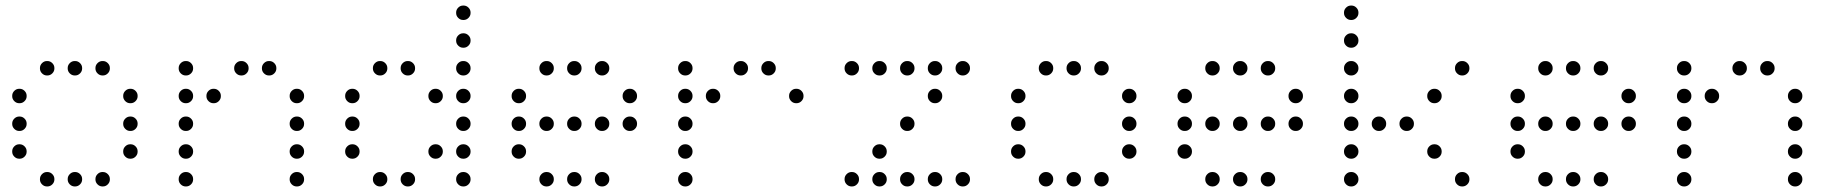

<svg xmlns="http://www.w3.org/2000/svg" viewBox="-20 -696 6640 692"><path d="M149 -476Q139 -476 131.5 -468.5Q124 -461 124 -451V-449Q124 -439 131.5 -431.5Q139 -424 149 -424H151Q161 -424 168.5 -431.5Q176 -439 176 -449V-451Q176 -461 168.5 -468.5Q161 -476 151 -476ZM249 -476Q239 -476 231.5 -468.5Q224 -461 224 -451V-449Q224 -439 231.5 -431.5Q239 -424 249 -424H251Q261 -424 268.5 -431.5Q276 -439 276 -449V-451Q276 -461 268.5 -468.5Q261 -476 251 -476ZM349 -476Q339 -476 331.5 -468.5Q324 -461 324 -451V-449Q324 -439 331.5 -431.5Q339 -424 349 -424H351Q361 -424 368.5 -431.5Q376 -439 376 -449V-451Q376 -461 368.5 -468.5Q361 -476 351 -476ZM49 -376Q39 -376 31.5 -368.5Q24 -361 24 -351V-349Q24 -339 31.5 -331.5Q39 -324 49 -324H51Q61 -324 68.5 -331.5Q76 -339 76 -349V-351Q76 -361 68.5 -368.5Q61 -376 51 -376ZM449 -376Q439 -376 431.5 -368.5Q424 -361 424 -351V-349Q424 -339 431.5 -331.5Q439 -324 449 -324H451Q461 -324 468.5 -331.5Q476 -339 476 -349V-351Q476 -361 468.5 -368.5Q461 -376 451 -376ZM49 -276Q39 -276 31.5 -268.5Q24 -261 24 -251V-249Q24 -239 31.5 -231.5Q39 -224 49 -224H51Q61 -224 68.5 -231.5Q76 -239 76 -249V-251Q76 -261 68.5 -268.5Q61 -276 51 -276ZM449 -276Q439 -276 431.5 -268.5Q424 -261 424 -251V-249Q424 -239 431.5 -231.5Q439 -224 449 -224H451Q461 -224 468.5 -231.5Q476 -239 476 -249V-251Q476 -261 468.5 -268.5Q461 -276 451 -276ZM49 -176Q39 -176 31.5 -168.5Q24 -161 24 -151V-149Q24 -139 31.5 -131.5Q39 -124 49 -124H51Q61 -124 68.5 -131.5Q76 -139 76 -149V-151Q76 -161 68.5 -168.5Q61 -176 51 -176ZM449 -176Q439 -176 431.5 -168.5Q424 -161 424 -151V-149Q424 -139 431.5 -131.5Q439 -124 449 -124H451Q461 -124 468.5 -131.5Q476 -139 476 -149V-151Q476 -161 468.5 -168.5Q461 -176 451 -176ZM149 -76Q139 -76 131.5 -68.5Q124 -61 124 -51V-49Q124 -39 131.5 -31.5Q139 -24 149 -24H151Q161 -24 168.5 -31.5Q176 -39 176 -49V-51Q176 -61 168.5 -68.5Q161 -76 151 -76ZM249 -76Q239 -76 231.5 -68.5Q224 -61 224 -51V-49Q224 -39 231.5 -31.5Q239 -24 249 -24H251Q261 -24 268.5 -31.5Q276 -39 276 -49V-51Q276 -61 268.5 -68.5Q261 -76 251 -76ZM349 -76Q339 -76 331.5 -68.5Q324 -61 324 -51V-49Q324 -39 331.5 -31.5Q339 -24 349 -24H351Q361 -24 368.5 -31.5Q376 -39 376 -49V-51Q376 -61 368.5 -68.5Q361 -76 351 -76Z M649 -476Q639 -476 631.5 -468.5Q624 -461 624 -451V-449Q624 -439 631.5 -431.5Q639 -424 649 -424H651Q661 -424 668.5 -431.5Q676 -439 676 -449V-451Q676 -461 668.5 -468.5Q661 -476 651 -476ZM849 -476Q839 -476 831.5 -468.5Q824 -461 824 -451V-449Q824 -439 831.5 -431.5Q839 -424 849 -424H851Q861 -424 868.5 -431.5Q876 -439 876 -449V-451Q876 -461 868.5 -468.5Q861 -476 851 -476ZM949 -476Q939 -476 931.5 -468.5Q924 -461 924 -451V-449Q924 -439 931.5 -431.5Q939 -424 949 -424H951Q961 -424 968.5 -431.5Q976 -439 976 -449V-451Q976 -461 968.5 -468.5Q961 -476 951 -476ZM649 -376Q639 -376 631.5 -368.5Q624 -361 624 -351V-349Q624 -339 631.5 -331.5Q639 -324 649 -324H651Q661 -324 668.5 -331.5Q676 -339 676 -349V-351Q676 -361 668.5 -368.5Q661 -376 651 -376ZM749 -376Q739 -376 731.5 -368.5Q724 -361 724 -351V-349Q724 -339 731.5 -331.5Q739 -324 749 -324H751Q761 -324 768.5 -331.5Q776 -339 776 -349V-351Q776 -361 768.5 -368.5Q761 -376 751 -376ZM1049 -376Q1039 -376 1031.5 -368.5Q1024 -361 1024 -351V-349Q1024 -339 1031.5 -331.5Q1039 -324 1049 -324H1051Q1061 -324 1068.5 -331.5Q1076 -339 1076 -349V-351Q1076 -361 1068.5 -368.5Q1061 -376 1051 -376ZM649 -276Q639 -276 631.5 -268.5Q624 -261 624 -251V-249Q624 -239 631.5 -231.5Q639 -224 649 -224H651Q661 -224 668.5 -231.5Q676 -239 676 -249V-251Q676 -261 668.5 -268.5Q661 -276 651 -276ZM1049 -276Q1039 -276 1031.5 -268.5Q1024 -261 1024 -251V-249Q1024 -239 1031.5 -231.5Q1039 -224 1049 -224H1051Q1061 -224 1068.5 -231.5Q1076 -239 1076 -249V-251Q1076 -261 1068.5 -268.5Q1061 -276 1051 -276ZM649 -176Q639 -176 631.5 -168.5Q624 -161 624 -151V-149Q624 -139 631.5 -131.5Q639 -124 649 -124H651Q661 -124 668.5 -131.5Q676 -139 676 -149V-151Q676 -161 668.5 -168.5Q661 -176 651 -176ZM1049 -176Q1039 -176 1031.5 -168.5Q1024 -161 1024 -151V-149Q1024 -139 1031.5 -131.5Q1039 -124 1049 -124H1051Q1061 -124 1068.5 -131.5Q1076 -139 1076 -149V-151Q1076 -161 1068.5 -168.5Q1061 -176 1051 -176ZM649 -76Q639 -76 631.5 -68.5Q624 -61 624 -51V-49Q624 -39 631.5 -31.5Q639 -24 649 -24H651Q661 -24 668.5 -31.5Q676 -39 676 -49V-51Q676 -61 668.5 -68.5Q661 -76 651 -76ZM1049 -76Q1039 -76 1031.5 -68.5Q1024 -61 1024 -51V-49Q1024 -39 1031.5 -31.5Q1039 -24 1049 -24H1051Q1061 -24 1068.5 -31.5Q1076 -39 1076 -49V-51Q1076 -61 1068.5 -68.5Q1061 -76 1051 -76Z M1649 -676Q1639 -676 1631.5 -668.5Q1624 -661 1624 -651V-649Q1624 -639 1631.5 -631.5Q1639 -624 1649 -624H1651Q1661 -624 1668.5 -631.5Q1676 -639 1676 -649V-651Q1676 -661 1668.5 -668.5Q1661 -676 1651 -676ZM1649 -576Q1639 -576 1631.5 -568.5Q1624 -561 1624 -551V-549Q1624 -539 1631.5 -531.5Q1639 -524 1649 -524H1651Q1661 -524 1668.5 -531.5Q1676 -539 1676 -549V-551Q1676 -561 1668.5 -568.5Q1661 -576 1651 -576ZM1349 -476Q1339 -476 1331.5 -468.5Q1324 -461 1324 -451V-449Q1324 -439 1331.5 -431.5Q1339 -424 1349 -424H1351Q1361 -424 1368.5 -431.5Q1376 -439 1376 -449V-451Q1376 -461 1368.5 -468.5Q1361 -476 1351 -476ZM1449 -476Q1439 -476 1431.5 -468.5Q1424 -461 1424 -451V-449Q1424 -439 1431.5 -431.5Q1439 -424 1449 -424H1451Q1461 -424 1468.5 -431.5Q1476 -439 1476 -449V-451Q1476 -461 1468.5 -468.5Q1461 -476 1451 -476ZM1649 -476Q1639 -476 1631.5 -468.5Q1624 -461 1624 -451V-449Q1624 -439 1631.5 -431.5Q1639 -424 1649 -424H1651Q1661 -424 1668.5 -431.5Q1676 -439 1676 -449V-451Q1676 -461 1668.5 -468.5Q1661 -476 1651 -476ZM1249 -376Q1239 -376 1231.5 -368.5Q1224 -361 1224 -351V-349Q1224 -339 1231.5 -331.5Q1239 -324 1249 -324H1251Q1261 -324 1268.5 -331.5Q1276 -339 1276 -349V-351Q1276 -361 1268.5 -368.5Q1261 -376 1251 -376ZM1549 -376Q1539 -376 1531.5 -368.5Q1524 -361 1524 -351V-349Q1524 -339 1531.5 -331.5Q1539 -324 1549 -324H1551Q1561 -324 1568.5 -331.5Q1576 -339 1576 -349V-351Q1576 -361 1568.5 -368.5Q1561 -376 1551 -376ZM1649 -376Q1639 -376 1631.5 -368.5Q1624 -361 1624 -351V-349Q1624 -339 1631.5 -331.5Q1639 -324 1649 -324H1651Q1661 -324 1668.5 -331.5Q1676 -339 1676 -349V-351Q1676 -361 1668.5 -368.5Q1661 -376 1651 -376ZM1249 -276Q1239 -276 1231.5 -268.5Q1224 -261 1224 -251V-249Q1224 -239 1231.5 -231.5Q1239 -224 1249 -224H1251Q1261 -224 1268.5 -231.5Q1276 -239 1276 -249V-251Q1276 -261 1268.5 -268.5Q1261 -276 1251 -276ZM1649 -276Q1639 -276 1631.5 -268.5Q1624 -261 1624 -251V-249Q1624 -239 1631.5 -231.5Q1639 -224 1649 -224H1651Q1661 -224 1668.5 -231.5Q1676 -239 1676 -249V-251Q1676 -261 1668.5 -268.5Q1661 -276 1651 -276ZM1249 -176Q1239 -176 1231.5 -168.5Q1224 -161 1224 -151V-149Q1224 -139 1231.5 -131.5Q1239 -124 1249 -124H1251Q1261 -124 1268.5 -131.5Q1276 -139 1276 -149V-151Q1276 -161 1268.5 -168.5Q1261 -176 1251 -176ZM1549 -176Q1539 -176 1531.5 -168.5Q1524 -161 1524 -151V-149Q1524 -139 1531.5 -131.5Q1539 -124 1549 -124H1551Q1561 -124 1568.5 -131.5Q1576 -139 1576 -149V-151Q1576 -161 1568.5 -168.5Q1561 -176 1551 -176ZM1649 -176Q1639 -176 1631.5 -168.5Q1624 -161 1624 -151V-149Q1624 -139 1631.5 -131.5Q1639 -124 1649 -124H1651Q1661 -124 1668.5 -131.5Q1676 -139 1676 -149V-151Q1676 -161 1668.5 -168.5Q1661 -176 1651 -176ZM1349 -76Q1339 -76 1331.5 -68.5Q1324 -61 1324 -51V-49Q1324 -39 1331.5 -31.5Q1339 -24 1349 -24H1351Q1361 -24 1368.5 -31.5Q1376 -39 1376 -49V-51Q1376 -61 1368.5 -68.5Q1361 -76 1351 -76ZM1449 -76Q1439 -76 1431.5 -68.5Q1424 -61 1424 -51V-49Q1424 -39 1431.5 -31.5Q1439 -24 1449 -24H1451Q1461 -24 1468.5 -31.5Q1476 -39 1476 -49V-51Q1476 -61 1468.5 -68.5Q1461 -76 1451 -76ZM1649 -76Q1639 -76 1631.5 -68.5Q1624 -61 1624 -51V-49Q1624 -39 1631.5 -31.5Q1639 -24 1649 -24H1651Q1661 -24 1668.5 -31.5Q1676 -39 1676 -49V-51Q1676 -61 1668.5 -68.5Q1661 -76 1651 -76Z M1949 -476Q1939 -476 1931.5 -468.5Q1924 -461 1924 -451V-449Q1924 -439 1931.5 -431.5Q1939 -424 1949 -424H1951Q1961 -424 1968.5 -431.5Q1976 -439 1976 -449V-451Q1976 -461 1968.5 -468.5Q1961 -476 1951 -476ZM2049 -476Q2039 -476 2031.5 -468.5Q2024 -461 2024 -451V-449Q2024 -439 2031.5 -431.5Q2039 -424 2049 -424H2051Q2061 -424 2068.5 -431.5Q2076 -439 2076 -449V-451Q2076 -461 2068.5 -468.5Q2061 -476 2051 -476ZM2149 -476Q2139 -476 2131.5 -468.5Q2124 -461 2124 -451V-449Q2124 -439 2131.5 -431.5Q2139 -424 2149 -424H2151Q2161 -424 2168.5 -431.5Q2176 -439 2176 -449V-451Q2176 -461 2168.5 -468.5Q2161 -476 2151 -476ZM1849 -376Q1839 -376 1831.5 -368.5Q1824 -361 1824 -351V-349Q1824 -339 1831.5 -331.5Q1839 -324 1849 -324H1851Q1861 -324 1868.5 -331.5Q1876 -339 1876 -349V-351Q1876 -361 1868.5 -368.5Q1861 -376 1851 -376ZM2249 -376Q2239 -376 2231.5 -368.5Q2224 -361 2224 -351V-349Q2224 -339 2231.5 -331.5Q2239 -324 2249 -324H2251Q2261 -324 2268.5 -331.5Q2276 -339 2276 -349V-351Q2276 -361 2268.5 -368.5Q2261 -376 2251 -376ZM1849 -276Q1839 -276 1831.5 -268.5Q1824 -261 1824 -251V-249Q1824 -239 1831.5 -231.5Q1839 -224 1849 -224H1851Q1861 -224 1868.5 -231.5Q1876 -239 1876 -249V-251Q1876 -261 1868.5 -268.5Q1861 -276 1851 -276ZM1949 -276Q1939 -276 1931.5 -268.5Q1924 -261 1924 -251V-249Q1924 -239 1931.5 -231.5Q1939 -224 1949 -224H1951Q1961 -224 1968.5 -231.5Q1976 -239 1976 -249V-251Q1976 -261 1968.5 -268.5Q1961 -276 1951 -276ZM2049 -276Q2039 -276 2031.5 -268.5Q2024 -261 2024 -251V-249Q2024 -239 2031.5 -231.5Q2039 -224 2049 -224H2051Q2061 -224 2068.5 -231.5Q2076 -239 2076 -249V-251Q2076 -261 2068.5 -268.5Q2061 -276 2051 -276ZM2149 -276Q2139 -276 2131.5 -268.5Q2124 -261 2124 -251V-249Q2124 -239 2131.5 -231.5Q2139 -224 2149 -224H2151Q2161 -224 2168.5 -231.5Q2176 -239 2176 -249V-251Q2176 -261 2168.5 -268.5Q2161 -276 2151 -276ZM2249 -276Q2239 -276 2231.5 -268.5Q2224 -261 2224 -251V-249Q2224 -239 2231.5 -231.5Q2239 -224 2249 -224H2251Q2261 -224 2268.5 -231.5Q2276 -239 2276 -249V-251Q2276 -261 2268.5 -268.5Q2261 -276 2251 -276ZM1849 -176Q1839 -176 1831.5 -168.5Q1824 -161 1824 -151V-149Q1824 -139 1831.5 -131.5Q1839 -124 1849 -124H1851Q1861 -124 1868.5 -131.5Q1876 -139 1876 -149V-151Q1876 -161 1868.5 -168.5Q1861 -176 1851 -176ZM1949 -76Q1939 -76 1931.5 -68.5Q1924 -61 1924 -51V-49Q1924 -39 1931.5 -31.5Q1939 -24 1949 -24H1951Q1961 -24 1968.5 -31.5Q1976 -39 1976 -49V-51Q1976 -61 1968.5 -68.5Q1961 -76 1951 -76ZM2049 -76Q2039 -76 2031.5 -68.5Q2024 -61 2024 -51V-49Q2024 -39 2031.5 -31.5Q2039 -24 2049 -24H2051Q2061 -24 2068.5 -31.5Q2076 -39 2076 -49V-51Q2076 -61 2068.5 -68.5Q2061 -76 2051 -76ZM2149 -76Q2139 -76 2131.5 -68.5Q2124 -61 2124 -51V-49Q2124 -39 2131.5 -31.5Q2139 -24 2149 -24H2151Q2161 -24 2168.5 -31.5Q2176 -39 2176 -49V-51Q2176 -61 2168.5 -68.5Q2161 -76 2151 -76Z M2449 -476Q2439 -476 2431.5 -468.5Q2424 -461 2424 -451V-449Q2424 -439 2431.5 -431.5Q2439 -424 2449 -424H2451Q2461 -424 2468.5 -431.5Q2476 -439 2476 -449V-451Q2476 -461 2468.5 -468.5Q2461 -476 2451 -476ZM2649 -476Q2639 -476 2631.5 -468.5Q2624 -461 2624 -451V-449Q2624 -439 2631.5 -431.5Q2639 -424 2649 -424H2651Q2661 -424 2668.5 -431.5Q2676 -439 2676 -449V-451Q2676 -461 2668.5 -468.5Q2661 -476 2651 -476ZM2749 -476Q2739 -476 2731.5 -468.5Q2724 -461 2724 -451V-449Q2724 -439 2731.5 -431.5Q2739 -424 2749 -424H2751Q2761 -424 2768.5 -431.5Q2776 -439 2776 -449V-451Q2776 -461 2768.5 -468.5Q2761 -476 2751 -476ZM2449 -376Q2439 -376 2431.5 -368.5Q2424 -361 2424 -351V-349Q2424 -339 2431.5 -331.5Q2439 -324 2449 -324H2451Q2461 -324 2468.5 -331.5Q2476 -339 2476 -349V-351Q2476 -361 2468.5 -368.5Q2461 -376 2451 -376ZM2549 -376Q2539 -376 2531.5 -368.5Q2524 -361 2524 -351V-349Q2524 -339 2531.5 -331.5Q2539 -324 2549 -324H2551Q2561 -324 2568.5 -331.5Q2576 -339 2576 -349V-351Q2576 -361 2568.5 -368.5Q2561 -376 2551 -376ZM2849 -376Q2839 -376 2831.5 -368.5Q2824 -361 2824 -351V-349Q2824 -339 2831.5 -331.5Q2839 -324 2849 -324H2851Q2861 -324 2868.5 -331.5Q2876 -339 2876 -349V-351Q2876 -361 2868.5 -368.5Q2861 -376 2851 -376ZM2449 -276Q2439 -276 2431.5 -268.5Q2424 -261 2424 -251V-249Q2424 -239 2431.5 -231.5Q2439 -224 2449 -224H2451Q2461 -224 2468.5 -231.5Q2476 -239 2476 -249V-251Q2476 -261 2468.5 -268.5Q2461 -276 2451 -276ZM2449 -176Q2439 -176 2431.5 -168.5Q2424 -161 2424 -151V-149Q2424 -139 2431.5 -131.5Q2439 -124 2449 -124H2451Q2461 -124 2468.5 -131.5Q2476 -139 2476 -149V-151Q2476 -161 2468.5 -168.5Q2461 -176 2451 -176ZM2449 -76Q2439 -76 2431.5 -68.5Q2424 -61 2424 -51V-49Q2424 -39 2431.5 -31.5Q2439 -24 2449 -24H2451Q2461 -24 2468.5 -31.5Q2476 -39 2476 -49V-51Q2476 -61 2468.5 -68.5Q2461 -76 2451 -76Z M3049 -476Q3039 -476 3031.5 -468.5Q3024 -461 3024 -451V-449Q3024 -439 3031.5 -431.5Q3039 -424 3049 -424H3051Q3061 -424 3068.5 -431.5Q3076 -439 3076 -449V-451Q3076 -461 3068.5 -468.5Q3061 -476 3051 -476ZM3149 -476Q3139 -476 3131.5 -468.5Q3124 -461 3124 -451V-449Q3124 -439 3131.5 -431.5Q3139 -424 3149 -424H3151Q3161 -424 3168.5 -431.5Q3176 -439 3176 -449V-451Q3176 -461 3168.5 -468.5Q3161 -476 3151 -476ZM3249 -476Q3239 -476 3231.5 -468.5Q3224 -461 3224 -451V-449Q3224 -439 3231.5 -431.5Q3239 -424 3249 -424H3251Q3261 -424 3268.5 -431.5Q3276 -439 3276 -449V-451Q3276 -461 3268.5 -468.5Q3261 -476 3251 -476ZM3349 -476Q3339 -476 3331.5 -468.5Q3324 -461 3324 -451V-449Q3324 -439 3331.5 -431.5Q3339 -424 3349 -424H3351Q3361 -424 3368.5 -431.5Q3376 -439 3376 -449V-451Q3376 -461 3368.5 -468.5Q3361 -476 3351 -476ZM3449 -476Q3439 -476 3431.5 -468.5Q3424 -461 3424 -451V-449Q3424 -439 3431.5 -431.5Q3439 -424 3449 -424H3451Q3461 -424 3468.5 -431.5Q3476 -439 3476 -449V-451Q3476 -461 3468.5 -468.5Q3461 -476 3451 -476ZM3349 -376Q3339 -376 3331.5 -368.5Q3324 -361 3324 -351V-349Q3324 -339 3331.5 -331.5Q3339 -324 3349 -324H3351Q3361 -324 3368.5 -331.5Q3376 -339 3376 -349V-351Q3376 -361 3368.5 -368.5Q3361 -376 3351 -376ZM3249 -276Q3239 -276 3231.5 -268.5Q3224 -261 3224 -251V-249Q3224 -239 3231.5 -231.5Q3239 -224 3249 -224H3251Q3261 -224 3268.5 -231.5Q3276 -239 3276 -249V-251Q3276 -261 3268.5 -268.5Q3261 -276 3251 -276ZM3149 -176Q3139 -176 3131.5 -168.5Q3124 -161 3124 -151V-149Q3124 -139 3131.5 -131.5Q3139 -124 3149 -124H3151Q3161 -124 3168.5 -131.5Q3176 -139 3176 -149V-151Q3176 -161 3168.5 -168.5Q3161 -176 3151 -176ZM3049 -76Q3039 -76 3031.5 -68.5Q3024 -61 3024 -51V-49Q3024 -39 3031.5 -31.5Q3039 -24 3049 -24H3051Q3061 -24 3068.5 -31.5Q3076 -39 3076 -49V-51Q3076 -61 3068.5 -68.5Q3061 -76 3051 -76ZM3149 -76Q3139 -76 3131.5 -68.5Q3124 -61 3124 -51V-49Q3124 -39 3131.5 -31.5Q3139 -24 3149 -24H3151Q3161 -24 3168.5 -31.5Q3176 -39 3176 -49V-51Q3176 -61 3168.5 -68.5Q3161 -76 3151 -76ZM3249 -76Q3239 -76 3231.5 -68.5Q3224 -61 3224 -51V-49Q3224 -39 3231.5 -31.5Q3239 -24 3249 -24H3251Q3261 -24 3268.5 -31.5Q3276 -39 3276 -49V-51Q3276 -61 3268.5 -68.5Q3261 -76 3251 -76ZM3349 -76Q3339 -76 3331.5 -68.5Q3324 -61 3324 -51V-49Q3324 -39 3331.5 -31.5Q3339 -24 3349 -24H3351Q3361 -24 3368.5 -31.5Q3376 -39 3376 -49V-51Q3376 -61 3368.5 -68.5Q3361 -76 3351 -76ZM3449 -76Q3439 -76 3431.5 -68.5Q3424 -61 3424 -51V-49Q3424 -39 3431.5 -31.5Q3439 -24 3449 -24H3451Q3461 -24 3468.5 -31.5Q3476 -39 3476 -49V-51Q3476 -61 3468.5 -68.5Q3461 -76 3451 -76Z M3749 -476Q3739 -476 3731.5 -468.5Q3724 -461 3724 -451V-449Q3724 -439 3731.5 -431.5Q3739 -424 3749 -424H3751Q3761 -424 3768.5 -431.5Q3776 -439 3776 -449V-451Q3776 -461 3768.5 -468.5Q3761 -476 3751 -476ZM3849 -476Q3839 -476 3831.5 -468.5Q3824 -461 3824 -451V-449Q3824 -439 3831.5 -431.5Q3839 -424 3849 -424H3851Q3861 -424 3868.5 -431.5Q3876 -439 3876 -449V-451Q3876 -461 3868.5 -468.5Q3861 -476 3851 -476ZM3949 -476Q3939 -476 3931.5 -468.5Q3924 -461 3924 -451V-449Q3924 -439 3931.5 -431.5Q3939 -424 3949 -424H3951Q3961 -424 3968.5 -431.5Q3976 -439 3976 -449V-451Q3976 -461 3968.5 -468.5Q3961 -476 3951 -476ZM3649 -376Q3639 -376 3631.5 -368.5Q3624 -361 3624 -351V-349Q3624 -339 3631.5 -331.5Q3639 -324 3649 -324H3651Q3661 -324 3668.5 -331.5Q3676 -339 3676 -349V-351Q3676 -361 3668.5 -368.5Q3661 -376 3651 -376ZM4049 -376Q4039 -376 4031.5 -368.5Q4024 -361 4024 -351V-349Q4024 -339 4031.5 -331.5Q4039 -324 4049 -324H4051Q4061 -324 4068.5 -331.5Q4076 -339 4076 -349V-351Q4076 -361 4068.5 -368.5Q4061 -376 4051 -376ZM3649 -276Q3639 -276 3631.5 -268.5Q3624 -261 3624 -251V-249Q3624 -239 3631.5 -231.5Q3639 -224 3649 -224H3651Q3661 -224 3668.5 -231.5Q3676 -239 3676 -249V-251Q3676 -261 3668.5 -268.5Q3661 -276 3651 -276ZM4049 -276Q4039 -276 4031.5 -268.5Q4024 -261 4024 -251V-249Q4024 -239 4031.5 -231.5Q4039 -224 4049 -224H4051Q4061 -224 4068.5 -231.5Q4076 -239 4076 -249V-251Q4076 -261 4068.5 -268.5Q4061 -276 4051 -276ZM3649 -176Q3639 -176 3631.5 -168.5Q3624 -161 3624 -151V-149Q3624 -139 3631.5 -131.5Q3639 -124 3649 -124H3651Q3661 -124 3668.5 -131.5Q3676 -139 3676 -149V-151Q3676 -161 3668.5 -168.5Q3661 -176 3651 -176ZM4049 -176Q4039 -176 4031.5 -168.5Q4024 -161 4024 -151V-149Q4024 -139 4031.5 -131.5Q4039 -124 4049 -124H4051Q4061 -124 4068.5 -131.5Q4076 -139 4076 -149V-151Q4076 -161 4068.5 -168.5Q4061 -176 4051 -176ZM3749 -76Q3739 -76 3731.5 -68.5Q3724 -61 3724 -51V-49Q3724 -39 3731.5 -31.5Q3739 -24 3749 -24H3751Q3761 -24 3768.5 -31.5Q3776 -39 3776 -49V-51Q3776 -61 3768.5 -68.5Q3761 -76 3751 -76ZM3849 -76Q3839 -76 3831.5 -68.5Q3824 -61 3824 -51V-49Q3824 -39 3831.5 -31.5Q3839 -24 3849 -24H3851Q3861 -24 3868.5 -31.5Q3876 -39 3876 -49V-51Q3876 -61 3868.5 -68.5Q3861 -76 3851 -76ZM3949 -76Q3939 -76 3931.5 -68.5Q3924 -61 3924 -51V-49Q3924 -39 3931.5 -31.5Q3939 -24 3949 -24H3951Q3961 -24 3968.5 -31.5Q3976 -39 3976 -49V-51Q3976 -61 3968.5 -68.5Q3961 -76 3951 -76Z M4349 -476Q4339 -476 4331.5 -468.5Q4324 -461 4324 -451V-449Q4324 -439 4331.5 -431.5Q4339 -424 4349 -424H4351Q4361 -424 4368.5 -431.5Q4376 -439 4376 -449V-451Q4376 -461 4368.5 -468.5Q4361 -476 4351 -476ZM4449 -476Q4439 -476 4431.5 -468.5Q4424 -461 4424 -451V-449Q4424 -439 4431.5 -431.5Q4439 -424 4449 -424H4451Q4461 -424 4468.5 -431.5Q4476 -439 4476 -449V-451Q4476 -461 4468.5 -468.5Q4461 -476 4451 -476ZM4549 -476Q4539 -476 4531.5 -468.5Q4524 -461 4524 -451V-449Q4524 -439 4531.5 -431.5Q4539 -424 4549 -424H4551Q4561 -424 4568.5 -431.5Q4576 -439 4576 -449V-451Q4576 -461 4568.5 -468.5Q4561 -476 4551 -476ZM4249 -376Q4239 -376 4231.5 -368.5Q4224 -361 4224 -351V-349Q4224 -339 4231.5 -331.5Q4239 -324 4249 -324H4251Q4261 -324 4268.5 -331.5Q4276 -339 4276 -349V-351Q4276 -361 4268.5 -368.5Q4261 -376 4251 -376ZM4649 -376Q4639 -376 4631.5 -368.5Q4624 -361 4624 -351V-349Q4624 -339 4631.5 -331.5Q4639 -324 4649 -324H4651Q4661 -324 4668.5 -331.5Q4676 -339 4676 -349V-351Q4676 -361 4668.5 -368.5Q4661 -376 4651 -376ZM4249 -276Q4239 -276 4231.5 -268.5Q4224 -261 4224 -251V-249Q4224 -239 4231.5 -231.5Q4239 -224 4249 -224H4251Q4261 -224 4268.5 -231.5Q4276 -239 4276 -249V-251Q4276 -261 4268.5 -268.5Q4261 -276 4251 -276ZM4349 -276Q4339 -276 4331.5 -268.5Q4324 -261 4324 -251V-249Q4324 -239 4331.5 -231.5Q4339 -224 4349 -224H4351Q4361 -224 4368.5 -231.5Q4376 -239 4376 -249V-251Q4376 -261 4368.5 -268.5Q4361 -276 4351 -276ZM4449 -276Q4439 -276 4431.5 -268.5Q4424 -261 4424 -251V-249Q4424 -239 4431.5 -231.5Q4439 -224 4449 -224H4451Q4461 -224 4468.5 -231.5Q4476 -239 4476 -249V-251Q4476 -261 4468.5 -268.5Q4461 -276 4451 -276ZM4549 -276Q4539 -276 4531.5 -268.5Q4524 -261 4524 -251V-249Q4524 -239 4531.5 -231.5Q4539 -224 4549 -224H4551Q4561 -224 4568.5 -231.5Q4576 -239 4576 -249V-251Q4576 -261 4568.5 -268.5Q4561 -276 4551 -276ZM4649 -276Q4639 -276 4631.5 -268.5Q4624 -261 4624 -251V-249Q4624 -239 4631.5 -231.5Q4639 -224 4649 -224H4651Q4661 -224 4668.5 -231.5Q4676 -239 4676 -249V-251Q4676 -261 4668.5 -268.5Q4661 -276 4651 -276ZM4249 -176Q4239 -176 4231.5 -168.5Q4224 -161 4224 -151V-149Q4224 -139 4231.5 -131.5Q4239 -124 4249 -124H4251Q4261 -124 4268.5 -131.5Q4276 -139 4276 -149V-151Q4276 -161 4268.5 -168.5Q4261 -176 4251 -176ZM4349 -76Q4339 -76 4331.5 -68.5Q4324 -61 4324 -51V-49Q4324 -39 4331.5 -31.5Q4339 -24 4349 -24H4351Q4361 -24 4368.5 -31.5Q4376 -39 4376 -49V-51Q4376 -61 4368.5 -68.5Q4361 -76 4351 -76ZM4449 -76Q4439 -76 4431.5 -68.5Q4424 -61 4424 -51V-49Q4424 -39 4431.5 -31.5Q4439 -24 4449 -24H4451Q4461 -24 4468.5 -31.5Q4476 -39 4476 -49V-51Q4476 -61 4468.5 -68.5Q4461 -76 4451 -76ZM4549 -76Q4539 -76 4531.5 -68.5Q4524 -61 4524 -51V-49Q4524 -39 4531.5 -31.5Q4539 -24 4549 -24H4551Q4561 -24 4568.5 -31.5Q4576 -39 4576 -49V-51Q4576 -61 4568.5 -68.5Q4561 -76 4551 -76Z M4849 -676Q4839 -676 4831.5 -668.5Q4824 -661 4824 -651V-649Q4824 -639 4831.5 -631.5Q4839 -624 4849 -624H4851Q4861 -624 4868.5 -631.5Q4876 -639 4876 -649V-651Q4876 -661 4868.5 -668.5Q4861 -676 4851 -676ZM4849 -576Q4839 -576 4831.5 -568.5Q4824 -561 4824 -551V-549Q4824 -539 4831.5 -531.5Q4839 -524 4849 -524H4851Q4861 -524 4868.5 -531.5Q4876 -539 4876 -549V-551Q4876 -561 4868.5 -568.5Q4861 -576 4851 -576ZM4849 -476Q4839 -476 4831.5 -468.5Q4824 -461 4824 -451V-449Q4824 -439 4831.5 -431.5Q4839 -424 4849 -424H4851Q4861 -424 4868.5 -431.5Q4876 -439 4876 -449V-451Q4876 -461 4868.5 -468.5Q4861 -476 4851 -476ZM5249 -476Q5239 -476 5231.5 -468.5Q5224 -461 5224 -451V-449Q5224 -439 5231.5 -431.5Q5239 -424 5249 -424H5251Q5261 -424 5268.5 -431.5Q5276 -439 5276 -449V-451Q5276 -461 5268.5 -468.5Q5261 -476 5251 -476ZM4849 -376Q4839 -376 4831.5 -368.5Q4824 -361 4824 -351V-349Q4824 -339 4831.5 -331.5Q4839 -324 4849 -324H4851Q4861 -324 4868.5 -331.5Q4876 -339 4876 -349V-351Q4876 -361 4868.5 -368.5Q4861 -376 4851 -376ZM5149 -376Q5139 -376 5131.5 -368.5Q5124 -361 5124 -351V-349Q5124 -339 5131.5 -331.5Q5139 -324 5149 -324H5151Q5161 -324 5168.5 -331.5Q5176 -339 5176 -349V-351Q5176 -361 5168.5 -368.5Q5161 -376 5151 -376ZM4849 -276Q4839 -276 4831.5 -268.5Q4824 -261 4824 -251V-249Q4824 -239 4831.5 -231.5Q4839 -224 4849 -224H4851Q4861 -224 4868.5 -231.5Q4876 -239 4876 -249V-251Q4876 -261 4868.5 -268.5Q4861 -276 4851 -276ZM4949 -276Q4939 -276 4931.5 -268.5Q4924 -261 4924 -251V-249Q4924 -239 4931.5 -231.5Q4939 -224 4949 -224H4951Q4961 -224 4968.5 -231.5Q4976 -239 4976 -249V-251Q4976 -261 4968.5 -268.5Q4961 -276 4951 -276ZM5049 -276Q5039 -276 5031.5 -268.5Q5024 -261 5024 -251V-249Q5024 -239 5031.5 -231.5Q5039 -224 5049 -224H5051Q5061 -224 5068.5 -231.5Q5076 -239 5076 -249V-251Q5076 -261 5068.5 -268.5Q5061 -276 5051 -276ZM4849 -176Q4839 -176 4831.5 -168.5Q4824 -161 4824 -151V-149Q4824 -139 4831.5 -131.5Q4839 -124 4849 -124H4851Q4861 -124 4868.5 -131.5Q4876 -139 4876 -149V-151Q4876 -161 4868.5 -168.5Q4861 -176 4851 -176ZM5149 -176Q5139 -176 5131.5 -168.5Q5124 -161 5124 -151V-149Q5124 -139 5131.5 -131.5Q5139 -124 5149 -124H5151Q5161 -124 5168.5 -131.5Q5176 -139 5176 -149V-151Q5176 -161 5168.5 -168.5Q5161 -176 5151 -176ZM4849 -76Q4839 -76 4831.5 -68.5Q4824 -61 4824 -51V-49Q4824 -39 4831.5 -31.5Q4839 -24 4849 -24H4851Q4861 -24 4868.5 -31.5Q4876 -39 4876 -49V-51Q4876 -61 4868.5 -68.5Q4861 -76 4851 -76ZM5249 -76Q5239 -76 5231.5 -68.5Q5224 -61 5224 -51V-49Q5224 -39 5231.5 -31.5Q5239 -24 5249 -24H5251Q5261 -24 5268.5 -31.5Q5276 -39 5276 -49V-51Q5276 -61 5268.5 -68.5Q5261 -76 5251 -76Z M5549 -476Q5539 -476 5531.5 -468.5Q5524 -461 5524 -451V-449Q5524 -439 5531.5 -431.5Q5539 -424 5549 -424H5551Q5561 -424 5568.5 -431.5Q5576 -439 5576 -449V-451Q5576 -461 5568.5 -468.5Q5561 -476 5551 -476ZM5649 -476Q5639 -476 5631.5 -468.5Q5624 -461 5624 -451V-449Q5624 -439 5631.5 -431.5Q5639 -424 5649 -424H5651Q5661 -424 5668.5 -431.5Q5676 -439 5676 -449V-451Q5676 -461 5668.5 -468.5Q5661 -476 5651 -476ZM5749 -476Q5739 -476 5731.5 -468.5Q5724 -461 5724 -451V-449Q5724 -439 5731.5 -431.5Q5739 -424 5749 -424H5751Q5761 -424 5768.5 -431.5Q5776 -439 5776 -449V-451Q5776 -461 5768.5 -468.5Q5761 -476 5751 -476ZM5449 -376Q5439 -376 5431.5 -368.5Q5424 -361 5424 -351V-349Q5424 -339 5431.5 -331.5Q5439 -324 5449 -324H5451Q5461 -324 5468.5 -331.5Q5476 -339 5476 -349V-351Q5476 -361 5468.5 -368.5Q5461 -376 5451 -376ZM5849 -376Q5839 -376 5831.5 -368.5Q5824 -361 5824 -351V-349Q5824 -339 5831.5 -331.5Q5839 -324 5849 -324H5851Q5861 -324 5868.5 -331.5Q5876 -339 5876 -349V-351Q5876 -361 5868.5 -368.5Q5861 -376 5851 -376ZM5449 -276Q5439 -276 5431.5 -268.5Q5424 -261 5424 -251V-249Q5424 -239 5431.5 -231.5Q5439 -224 5449 -224H5451Q5461 -224 5468.5 -231.5Q5476 -239 5476 -249V-251Q5476 -261 5468.5 -268.5Q5461 -276 5451 -276ZM5549 -276Q5539 -276 5531.5 -268.5Q5524 -261 5524 -251V-249Q5524 -239 5531.5 -231.5Q5539 -224 5549 -224H5551Q5561 -224 5568.5 -231.5Q5576 -239 5576 -249V-251Q5576 -261 5568.5 -268.5Q5561 -276 5551 -276ZM5649 -276Q5639 -276 5631.5 -268.5Q5624 -261 5624 -251V-249Q5624 -239 5631.5 -231.5Q5639 -224 5649 -224H5651Q5661 -224 5668.5 -231.5Q5676 -239 5676 -249V-251Q5676 -261 5668.5 -268.5Q5661 -276 5651 -276ZM5749 -276Q5739 -276 5731.5 -268.5Q5724 -261 5724 -251V-249Q5724 -239 5731.5 -231.5Q5739 -224 5749 -224H5751Q5761 -224 5768.5 -231.5Q5776 -239 5776 -249V-251Q5776 -261 5768.5 -268.5Q5761 -276 5751 -276ZM5849 -276Q5839 -276 5831.5 -268.5Q5824 -261 5824 -251V-249Q5824 -239 5831.5 -231.5Q5839 -224 5849 -224H5851Q5861 -224 5868.5 -231.5Q5876 -239 5876 -249V-251Q5876 -261 5868.5 -268.5Q5861 -276 5851 -276ZM5449 -176Q5439 -176 5431.5 -168.5Q5424 -161 5424 -151V-149Q5424 -139 5431.5 -131.5Q5439 -124 5449 -124H5451Q5461 -124 5468.5 -131.5Q5476 -139 5476 -149V-151Q5476 -161 5468.5 -168.5Q5461 -176 5451 -176ZM5549 -76Q5539 -76 5531.5 -68.5Q5524 -61 5524 -51V-49Q5524 -39 5531.5 -31.5Q5539 -24 5549 -24H5551Q5561 -24 5568.5 -31.5Q5576 -39 5576 -49V-51Q5576 -61 5568.5 -68.5Q5561 -76 5551 -76ZM5649 -76Q5639 -76 5631.5 -68.5Q5624 -61 5624 -51V-49Q5624 -39 5631.5 -31.5Q5639 -24 5649 -24H5651Q5661 -24 5668.5 -31.5Q5676 -39 5676 -49V-51Q5676 -61 5668.5 -68.5Q5661 -76 5651 -76ZM5749 -76Q5739 -76 5731.5 -68.5Q5724 -61 5724 -51V-49Q5724 -39 5731.5 -31.5Q5739 -24 5749 -24H5751Q5761 -24 5768.5 -31.5Q5776 -39 5776 -49V-51Q5776 -61 5768.5 -68.5Q5761 -76 5751 -76Z M6049 -476Q6039 -476 6031.5 -468.5Q6024 -461 6024 -451V-449Q6024 -439 6031.5 -431.5Q6039 -424 6049 -424H6051Q6061 -424 6068.5 -431.5Q6076 -439 6076 -449V-451Q6076 -461 6068.5 -468.5Q6061 -476 6051 -476ZM6249 -476Q6239 -476 6231.5 -468.5Q6224 -461 6224 -451V-449Q6224 -439 6231.5 -431.5Q6239 -424 6249 -424H6251Q6261 -424 6268.5 -431.5Q6276 -439 6276 -449V-451Q6276 -461 6268.5 -468.5Q6261 -476 6251 -476ZM6349 -476Q6339 -476 6331.5 -468.5Q6324 -461 6324 -451V-449Q6324 -439 6331.5 -431.5Q6339 -424 6349 -424H6351Q6361 -424 6368.5 -431.5Q6376 -439 6376 -449V-451Q6376 -461 6368.5 -468.5Q6361 -476 6351 -476ZM6049 -376Q6039 -376 6031.5 -368.5Q6024 -361 6024 -351V-349Q6024 -339 6031.5 -331.5Q6039 -324 6049 -324H6051Q6061 -324 6068.5 -331.5Q6076 -339 6076 -349V-351Q6076 -361 6068.5 -368.5Q6061 -376 6051 -376ZM6149 -376Q6139 -376 6131.5 -368.5Q6124 -361 6124 -351V-349Q6124 -339 6131.5 -331.5Q6139 -324 6149 -324H6151Q6161 -324 6168.5 -331.5Q6176 -339 6176 -349V-351Q6176 -361 6168.5 -368.5Q6161 -376 6151 -376ZM6449 -376Q6439 -376 6431.5 -368.5Q6424 -361 6424 -351V-349Q6424 -339 6431.5 -331.5Q6439 -324 6449 -324H6451Q6461 -324 6468.5 -331.5Q6476 -339 6476 -349V-351Q6476 -361 6468.5 -368.5Q6461 -376 6451 -376ZM6049 -276Q6039 -276 6031.5 -268.5Q6024 -261 6024 -251V-249Q6024 -239 6031.5 -231.5Q6039 -224 6049 -224H6051Q6061 -224 6068.5 -231.5Q6076 -239 6076 -249V-251Q6076 -261 6068.5 -268.5Q6061 -276 6051 -276ZM6449 -276Q6439 -276 6431.5 -268.5Q6424 -261 6424 -251V-249Q6424 -239 6431.5 -231.5Q6439 -224 6449 -224H6451Q6461 -224 6468.5 -231.5Q6476 -239 6476 -249V-251Q6476 -261 6468.5 -268.5Q6461 -276 6451 -276ZM6049 -176Q6039 -176 6031.5 -168.5Q6024 -161 6024 -151V-149Q6024 -139 6031.5 -131.5Q6039 -124 6049 -124H6051Q6061 -124 6068.5 -131.5Q6076 -139 6076 -149V-151Q6076 -161 6068.5 -168.5Q6061 -176 6051 -176ZM6449 -176Q6439 -176 6431.5 -168.5Q6424 -161 6424 -151V-149Q6424 -139 6431.5 -131.5Q6439 -124 6449 -124H6451Q6461 -124 6468.5 -131.5Q6476 -139 6476 -149V-151Q6476 -161 6468.5 -168.5Q6461 -176 6451 -176ZM6049 -76Q6039 -76 6031.5 -68.5Q6024 -61 6024 -51V-49Q6024 -39 6031.5 -31.5Q6039 -24 6049 -24H6051Q6061 -24 6068.5 -31.5Q6076 -39 6076 -49V-51Q6076 -61 6068.5 -68.5Q6061 -76 6051 -76ZM6449 -76Q6439 -76 6431.5 -68.5Q6424 -61 6424 -51V-49Q6424 -39 6431.5 -31.5Q6439 -24 6449 -24H6451Q6461 -24 6468.5 -31.5Q6476 -39 6476 -49V-51Q6476 -61 6468.5 -68.5Q6461 -76 6451 -76Z"/></svg>

Font: Doto Rounded
Style: Regular
Weight: 400
Monospace: yes
Version: Version 1.000